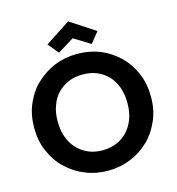

<svg xmlns="http://www.w3.org/2000/svg" viewBox="-129 -1018 1044 1135"><g transform="rotate(-15 392.5 -450.0)"><path d="M750 -351.1Q750 -270 722.2 -207Q692.4 -138.7 646 -94.2Q595.2 -44.9 532.2 -20Q468.3 6.8 393.1 6.8Q317.9 6.8 253.9 -20Q190.9 -44.9 140.1 -94.2Q92.8 -138.2 63 -207Q35.2 -270 35.2 -351.1Q35.2 -430.7 63 -495.1Q92.8 -564 140.1 -607.9Q192.4 -656.2 253.9 -682.1Q318.8 -708 393.1 -708Q468.3 -708 533.2 -682.1Q595.7 -655.8 646 -607.9Q692.4 -563.5 722.2 -495.1Q750 -430.7 750 -351.1ZM179.2 -351.1Q179.2 -294.9 194.8 -254.9Q209 -213.9 238.8 -182.1Q266.1 -152.3 306.2 -134.8Q344.2 -118.2 393.1 -118.2Q440.4 -118.2 480 -134.8Q519.5 -151.9 546.9 -182.1Q573.2 -210 590.8 -254.9Q606 -299.3 606 -351.1Q606 -402.3 590.8 -446.8Q572.8 -492.7 546.9 -520Q519.5 -548.8 480 -565.9Q441.4 -582 393.1 -582Q343.3 -582 306.2 -565.9Q265.6 -548.3 238.8 -520Q209 -488.8 194.8 -446.8Q179.2 -406.7 179.2 -351.1ZM238.8 -807.1 392.1 -907.2 544.9 -807.1 492.2 -742.2 392.1 -804.2 292 -742.2Z"/></g></svg>

Font: PoppinsZ SemiBold
Style: Regular
Weight: 600
Designer: Ninad Kale (Devanagari), Jonny Pinhorn (Latin)
Foundry: Indian Type Foundry
Version: Version 3.002;FEAKit 1.0